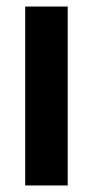

<svg xmlns="http://www.w3.org/2000/svg" viewBox="-20 -567 284 587"><path d="M187 0V-547H57V0Z"/></svg>

Font: Noto Sans Arabic UI XCn
Style: Bold
Weight: 700
Width: 2
Designer: Monotype Design Team, Nadine Chahine and Nizar Qandah
Foundry: Monotype Imaging Inc.
Version: Version 2.010